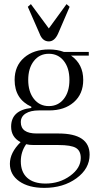

<svg xmlns="http://www.w3.org/2000/svg" viewBox="-20 -684 506 932"><path d="M217 -483Q186 -483 172 -521L115 -651L130 -664L217 -546L303 -664L318 -651L262 -521Q245 -483 217 -483ZM264 -36Q415 -36 415 67Q415 135 351 181.5Q287 228 195 228Q119 228 73.5 196Q28 164 28 111Q28 57 80 6Q34 -18 34 -69Q34 -149 132 -160V-166Q51 -203 51 -296Q51 -364 97 -404Q143 -444 218 -444Q258 -444 290 -432H411V-414H325Q384 -373 384 -296Q384 -228 338.5 -188Q293 -148 218 -148H169Q128 -148 104.5 -133Q81 -118 81 -91Q81 -36 158 -36ZM289.5 -388.5Q262 -423 217 -423Q172 -423 144.5 -388Q117 -353 117 -296Q117 -239 144.5 -204Q172 -169 217 -169Q262 -169 289.5 -203.5Q317 -238 317 -296Q317 -354 289.5 -388.5ZM201 207Q269 207 320.5 169.5Q372 132 372 83Q372 48 348.5 34Q325 20 264 20H144Q122 20 107 16Q81 53 81 99Q81 151 112 179Q143 207 201 207Z"/></svg>

Font: Arapey Thin
Style: Regular
Weight: 100
Designer: Eduardo Rodriguez Tunni
Foundry: Eduardo Rodriguez Tunni
Version: Version 4.000;hotconv 1.0.109;makeotfexe 2.5.65596